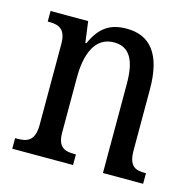

<svg xmlns="http://www.w3.org/2000/svg" viewBox="-86 -633 725 720"><g transform="rotate(15 277.0 -273.0)"><path d="M22 0H258V-41H253C215 -41 187 -49 187 -108V-321C187 -405 211 -484 288 -484C352 -484 374 -432 374 -346V0H530V-41H526C488 -41 463 -50 463 -113V-349C463 -486 411 -546 321 -546C261 -546 219 -524 188 -454H184L173 -536H27V-495H32C69 -495 98 -486 98 -427V-113C98 -50 68 -41 30 -41H22Z"/></g></svg>

Font: Noto Serif Lao Cond
Style: Regular
Weight: 400
Width: 3
Designer: Monotype Design Team
Foundry: Monotype Imaging Inc.
Version: Version 2.004